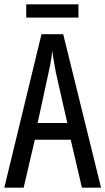

<svg xmlns="http://www.w3.org/2000/svg" viewBox="-20 -873 490 893"><path d="M361 0 309 -223H142L90 0H0L173 -714H274L450 0ZM240 -535Q237 -554 233.5 -571.5Q230 -589 227.5 -606Q225 -623 223 -638Q222 -623 219.5 -606Q217 -589 213.5 -571.5Q210 -554 206 -536L155 -301H293ZM345 -853V-791H102V-853Z"/></svg>

Font: Noto Sans Arabic ExtraCondensed
Style: Regular
Weight: 400
Width: 2
Designer: Monotype Design Team, Nadine Chahine, Nizar Qandah and Khaled Hosny
Foundry: Monotype Imaging Inc.
Version: Version 2.012